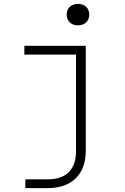

<svg xmlns="http://www.w3.org/2000/svg" viewBox="-20 -785 640 985"><path d="M380 -655C415 -655 438 -677 438 -710C438 -743 415 -765 380 -765C345 -765 322 -743 322 -710C322 -677 345 -655 380 -655ZM110 180H226C348 180 420 109 420 -10V-550H105V-505H370V-10C370 84 320 135 226 135H110Z"/></svg>

Font: JetBrains Mono Thin
Style: Regular
Weight: 100
Monospace: yes
Designer: Philipp Nurullin, Konstantin Bulenkov
Foundry: JetBrains
Version: Version 2.305